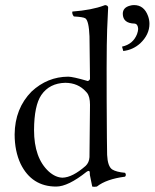

<svg xmlns="http://www.w3.org/2000/svg" viewBox="-20 -718 603 749"><path d="M502.9 -698.2Q542 -698.2 557.6 -655.3Q563 -640.1 563 -625Q563 -583 526.9 -548.8Q498.5 -523.4 460.9 -519L456.1 -536.1Q499 -545.4 514.6 -585Q518.6 -596.2 519 -605Q518.1 -624.5 504.9 -626Q459.5 -627 459 -664.1Q459 -688.5 486.8 -695.8Q494.6 -698.2 502.9 -698.2ZM329.1 -107.9 331.1 -309.1Q331.1 -341.3 319.3 -356Q316.9 -358.9 314.9 -360.8Q284.7 -394.5 234.9 -395Q172.9 -393.6 141.1 -347.2Q113.3 -306.2 112.8 -210.9Q112.8 -101.6 170.4 -48.8Q196.8 -25.4 224.1 -24.9Q262.7 -25.9 314 -70.8Q327.6 -83.5 329.1 -105Q329.1 -106.9 329.1 -107.9ZM317.9 -47.9Q245.6 9.8 199.2 9.8Q104 9.8 60.5 -78.6Q37.1 -128.4 37.1 -193.8Q38.1 -294.9 103 -360.8Q165 -418.5 246.1 -418.9Q263.7 -418.9 319.3 -402.8Q321.3 -402.3 321.8 -401.9Q330.1 -403.8 331.1 -411.1Q331.1 -412.1 329.1 -576.2Q326.7 -636.7 313 -646.5Q304.2 -651.9 268.1 -653.8Q260.3 -663.1 262.2 -672.9Q338.4 -678.7 386.2 -696.8Q388.7 -697.8 390.1 -698.2Q401.4 -696.8 401.9 -689Q401.9 -689 397.9 -601.1Q397.9 -599.6 397.9 -599.1Q394.5 -513.7 397 -181.6Q397.5 -128.9 397.9 -113.8Q399.9 -69.3 417.5 -57.1Q433.6 -46.9 467.8 -43.9Q474.1 -35.6 467.8 -28.8Q395 -19.5 357.9 9.8Q346.2 11.7 339.8 9.8Q339.8 9.8 330.6 -35.6Q330.1 -42.5 330.1 -46.9Q328.6 -55.2 317.9 -47.9Z"/></svg>

Font: Linux Libertine Display O
Style: Regular
Weight: 400
Designer: Philipp H. Poll
Foundry: Philipp H. Poll
Version: Version 5.0.9